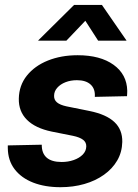

<svg xmlns="http://www.w3.org/2000/svg" viewBox="-20 -760 569 792"><path d="M229.5 12.2Q165.5 12.2 116.7 -6.8Q67.9 -25.9 40.3 -62Q12.7 -98.1 12.2 -149.4Q12.2 -151.9 12.2 -154.5Q12.2 -157.2 12.2 -160.2L152.3 -163.1Q151.9 -127.9 172.4 -109.9Q192.9 -91.8 234.4 -91.8Q261.2 -91.8 284.2 -99.9Q307.1 -107.9 321.3 -122.3Q335.4 -136.7 335.9 -155.8Q336.4 -172.9 322.8 -183.3Q309.1 -193.8 281.2 -199.7L192.9 -217.3Q125.5 -231.4 91.1 -265.9Q56.6 -300.3 57.6 -353Q58.6 -407.7 90.8 -448Q123 -488.3 177.7 -510.3Q232.4 -532.2 300.3 -532.2Q393.6 -532.2 448.5 -492.7Q503.4 -453.1 504.9 -385.7Q504.9 -380.4 504.6 -374.8Q504.4 -369.1 503.9 -363.3L371.1 -360.4Q373.5 -393.1 354 -411.1Q334.5 -429.2 297.4 -429.2Q271.5 -429.2 250.2 -420.9Q229 -412.6 216.1 -397.9Q203.1 -383.3 203.1 -364.7Q202.6 -348.1 215.1 -337.6Q227.5 -327.1 254.4 -321.3L349.1 -302.2Q418.5 -288.1 451.9 -256.6Q485.4 -225.1 484.4 -174.3Q483.4 -132.3 463.6 -98.1Q443.8 -64 408.9 -39.1Q374 -14.2 328.1 -1Q282.2 12.2 229.5 12.2ZM253.9 -592.3H137.7V-593.3L285.6 -739.7H400.4L501.5 -593.3V-592.3H384.8L332 -674.3Z"/></svg>

Font: Inter 28pt
Style: Bold Italic
Weight: 700
Italic angle: -9.3988°
Designer: Rasmus Andersson
Foundry: rsms
Version: Version 4.001;git-66647c0bb